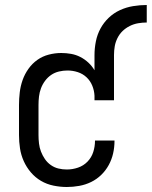

<svg xmlns="http://www.w3.org/2000/svg" viewBox="-20 -740 607 768"><path d="M247 8Q221 8 194 2.5Q167 -3 144 -16.5Q121 -30 103.5 -50.5Q86 -71 75 -95.5Q64 -120 60 -146.5Q56 -173 56 -200V-320Q56 -345 59 -370.5Q62 -396 70.5 -420Q79 -444 94 -465Q109 -486 129.5 -500.5Q150 -515 175 -521.5Q200 -528 225 -528Q245 -528 264.5 -524.5Q284 -521 301.5 -512Q319 -503 333.5 -489.5Q348 -476 358 -459V-520Q358 -547 363.5 -574.5Q369 -602 382 -626Q395 -650 415 -669Q435 -688 460 -699.5Q485 -711 512.5 -715.5Q540 -720 567 -720V-650Q550 -650 532.5 -647Q515 -644 499 -636Q483 -628 470.5 -616Q458 -604 450 -588Q442 -572 439 -555Q436 -538 436 -520V-339H358V-357Q357 -378 349 -397.5Q341 -417 326 -431Q311 -445 291 -451.5Q271 -458 250 -458Q233 -458 216 -454Q199 -450 185 -440.5Q171 -431 160.5 -417Q150 -403 144 -387Q138 -371 136 -354Q134 -337 134 -320V-200Q134 -183 136 -166Q138 -149 144 -133.5Q150 -118 159.5 -104Q169 -90 183 -80Q197 -70 213.5 -66Q230 -62 247 -62Q270 -62 292 -69.5Q314 -77 330 -93.5Q346 -110 353 -132Q360 -154 360 -177Q360 -177 360 -177.5Q360 -178 360 -178H438Q438 -177 438 -176.5Q438 -176 438 -176Q438 -151 432.5 -126.5Q427 -102 415 -80Q403 -58 385 -40.5Q367 -23 344.5 -12Q322 -1 297 3.5Q272 8 247 8Z"/></svg>

Font: Zed Mono
Style: Regular
Weight: 400
Monospace: yes
Designer: Belleve Invis
Foundry: Belleve Invis
Version: Version 1.0.0; ttfautohint (v1.8.4)